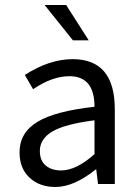

<svg xmlns="http://www.w3.org/2000/svg" viewBox="-20 -734 552 766"><path d="M58 -126Q58 -205 129.5 -248Q201 -291 357 -308Q357 -430 257 -430Q188 -430 112 -378L79 -435Q177 -498 270 -498Q438 -498 438 -298V0H371L364 -58H362Q275 12 201 12Q138 12 98 -25Q58 -62 58 -126ZM139 -132Q139 -93 162.5 -73.5Q186 -54 224 -54Q284 -54 357 -119V-254Q239 -239 189 -209.5Q139 -180 139 -132ZM158 -714H244L334 -573H271Z"/></svg>

Font: RibengUni
Style: Regular
Weight: 400
Designer: (1) Dr. Andrew Glass (Senior Program Manager at Microsoft Corporation)
(2) Bivuti Chakma (Chakma Font Designer & Keyboar
Foundry: Bivuti Chakma
Version: Version 2.2022; Updated on: 03 June 2022; Friday